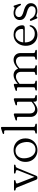

<svg xmlns="http://www.w3.org/2000/svg" viewBox="1545 -2317 784 3914"><g transform="rotate(-90 1937.0 -360.0)"><path d="M281 9.5H260.5Q239.5 9.5 229 -16.5L78 -393.5Q71 -410.5 64.8 -419.2Q58.5 -428 48.5 -430L26.5 -434.5Q8.5 -439 8.5 -451.5Q8.5 -467 28.5 -467H203.5Q223.5 -467 223.5 -451.5Q223.5 -439 204 -434.5L182 -430.5Q156.5 -425.5 153.8 -413.5Q151 -401.5 161 -376L288.5 -49L420 -380.5Q429.5 -404.5 424.8 -415.5Q420 -426.5 398 -430.5L374 -434.5Q355 -439 355 -451.5Q355 -467 375.5 -467H518.5Q538.5 -467 538.5 -451.5Q538.5 -439.5 520 -434.5L498.5 -430.5Q489.5 -428.5 482 -419.2Q474.5 -410 465 -387.5L312 -14.5Q302 9.5 281 9.5Z M834 -475Q904 -475 957.8 -443.8Q1011.5 -412.5 1042 -357.8Q1072.5 -303 1072.5 -232Q1072.5 -161.5 1042 -106.8Q1011.5 -52 957.2 -20.5Q903 11 832 11Q762 11 708.2 -20.2Q654.5 -51.5 624 -106.5Q593.5 -161.5 593.5 -233Q593.5 -303 624 -357.8Q654.5 -412.5 708.8 -443.8Q763 -475 834 -475ZM872 -30Q943 -41 976.5 -103Q1010 -165 994.5 -256.5Q978 -351.5 923.5 -398.8Q869 -446 795.5 -434Q723.5 -423 689.8 -361.2Q656 -299.5 671.5 -208Q688 -112.5 743.5 -65.5Q799 -18.5 872 -30Z M1307 -709V-67.5Q1307 -43 1331 -37.5L1355 -32.5Q1373.5 -27 1373.5 -15.5Q1373.5 0 1352.5 0H1189.5Q1169.5 0 1169.5 -15.5Q1169.5 -27 1187.5 -32L1212.5 -37.5Q1236.5 -43 1236.5 -67.5V-643Q1236.5 -665.5 1218 -667L1178 -667.5Q1161.5 -669.5 1161.5 -681.5Q1161.5 -693 1180 -699.5L1249 -722Q1261 -726.5 1270 -729.2Q1279 -732 1285.5 -732Q1307 -732 1307 -709Z M1511 -131V-381Q1511 -403.5 1492.5 -405L1452.5 -405.5Q1436 -407.5 1436 -419.5Q1436 -431 1454.5 -437.5L1523.5 -460Q1535.5 -464.5 1544.5 -467.2Q1553.5 -470 1560 -470Q1581.5 -470 1581.5 -447V-145.5Q1581.5 -92 1608.2 -64.2Q1635 -36.5 1678.5 -36.5Q1707 -36.5 1740 -52.5Q1773 -68.5 1812 -102L1820.5 -109.5V-381Q1820.5 -403.5 1802 -405L1761.5 -405.5Q1745.5 -407.5 1745.5 -419.5Q1745.5 -431 1764 -437.5L1833 -460Q1844.5 -464.5 1853.8 -467.2Q1863 -470 1869.5 -470Q1891 -470 1891 -447V-67.5Q1891 -43 1915 -37.5L1939 -32.5Q1957 -27 1957 -15.5Q1957 0 1936.5 0H1864Q1842.5 0 1832.2 -10.5Q1822 -21 1822 -45.5V-74.5Q1771.5 -30 1729.5 -9.2Q1687.5 11.5 1648 11.5Q1587.5 11.5 1549.2 -27Q1511 -65.5 1511 -131Z M2185 -447.5V-390Q2236.5 -434.5 2278.5 -455Q2320.5 -475.5 2360.5 -475.5Q2409.5 -475.5 2444.5 -451Q2479.5 -426.5 2492.5 -383.5Q2545 -432 2588.8 -453.8Q2632.5 -475.5 2673 -475.5Q2735 -475.5 2773.8 -437Q2812.5 -398.5 2812.5 -333V-69Q2812.5 -43 2838 -37L2860.5 -32Q2878.5 -26.5 2878.5 -15.5Q2878.5 0 2858.5 0H2696Q2675.5 0 2675.5 -15.5Q2675.5 -26.5 2693 -31.5L2718 -37Q2742 -42.5 2742 -69V-318Q2742 -372 2714.8 -399.5Q2687.5 -427 2643 -427Q2614 -427 2580.2 -410.8Q2546.5 -394.5 2507.5 -359L2499 -351.5Q2500 -342.5 2500 -333V-69Q2500 -43 2525 -36.5L2548 -31.5Q2565 -26.5 2565 -15.5Q2565 0 2545 0H2383.5Q2363 0 2363 -15.5Q2363 -26.5 2380 -31.5L2405 -37Q2429.5 -42.5 2429.5 -69V-318Q2429.5 -372 2402.2 -399.5Q2375 -427 2330.5 -427Q2301.5 -427 2268 -411.2Q2234.5 -395.5 2195 -362L2185 -353.5V-67.5Q2185 -42.5 2209.5 -37L2233 -31.5Q2250.5 -26.5 2250.5 -15.5Q2250.5 0 2230 0H2068Q2048 0 2048 -15.5Q2048 -27 2066 -32L2091 -37.5Q2115 -43 2115 -67.5V-381.5Q2115 -403.5 2096.5 -405L2056.5 -406Q2040 -408 2040 -419.5Q2040 -431.5 2058.5 -437.5L2127 -460.5Q2139 -464.5 2148 -467.2Q2157 -470 2164 -470Q2185 -470 2185 -447.5Z M3378.5 -293.5Q3378.5 -247 3325.5 -247H3029Q3029.5 -149 3079 -96Q3128.5 -43 3206.5 -43Q3263 -43 3301.5 -70.5Q3340 -98 3352.5 -135.5Q3360 -149 3368.5 -149Q3381 -148.5 3380.5 -132.5Q3377.5 -94 3352.2 -61.2Q3327 -28.5 3284.8 -8.8Q3242.5 11 3189 11Q3119 11 3067.8 -19Q3016.5 -49 2988.5 -102.5Q2960.5 -156 2960.5 -226.5Q2960.5 -297 2989 -353.2Q3017.5 -409.5 3069 -442.2Q3120.5 -475 3189.5 -475Q3245 -475 3287.5 -452Q3330 -429 3354.2 -388Q3378.5 -347 3378.5 -293.5ZM3180.5 -439Q3119 -439 3078.2 -394.8Q3037.5 -350.5 3030 -278H3276.5Q3304 -278 3304 -301.5Q3304 -362.5 3270.2 -400.8Q3236.5 -439 3180.5 -439Z M3632 -441Q3593.5 -441 3570 -419.8Q3546.5 -398.5 3546.5 -365Q3546.5 -328 3575.5 -307Q3604.5 -286 3664.5 -269.5Q3744.5 -249 3787 -213.8Q3829.5 -178.5 3829.5 -123.5Q3829.5 -66.5 3788.2 -28.8Q3747 9 3669.5 9Q3631 9 3607.2 -1Q3583.5 -11 3568.5 -11Q3555 -11 3549.5 -0.8Q3544 9.5 3532.5 9.5Q3520 9.5 3513.5 -8.5L3472.5 -110Q3462 -136.5 3481 -142.5Q3496.5 -147.5 3508 -129.5Q3539 -72.5 3581 -49Q3623 -25.5 3667 -25.5Q3719 -25.5 3743.2 -48Q3767.5 -70.5 3767.5 -106.5Q3767.5 -142 3736 -165Q3704.5 -188 3641.5 -204.5Q3566 -223.5 3525.8 -256.8Q3485.5 -290 3485.5 -350Q3485.5 -403.5 3524.8 -439.5Q3564 -475.5 3631.5 -475.5Q3672.5 -475.5 3694.8 -465Q3717 -454.5 3730.5 -454.5Q3744 -454.5 3749.8 -465Q3755.5 -475.5 3765.5 -475.5Q3777.5 -475.5 3781 -461L3813 -363Q3817 -350 3817 -338.5Q3817 -327 3806.5 -324Q3792 -320 3778.5 -345Q3754 -394 3715.8 -417.5Q3677.5 -441 3632 -441Z"/></g></svg>

Font: Fraunces 9pt Soft Light
Style: Regular
Weight: 300
Version: Version 1.000;[0bf87f6ff]